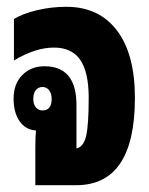

<svg xmlns="http://www.w3.org/2000/svg" viewBox="-20 -545 437 565"><path d="M84 0V-113Q84 -145 86 -161Q55 -163 37.5 -188.5Q20 -214 20 -255Q20 -298 45.5 -324Q71 -350 111 -350Q205 -350 205 -236V-108Q226 -113 233.5 -145Q241 -177 241 -257Q241 -333 216 -369Q191 -405 139 -405Q84 -405 21 -367V-489Q47 -505 89 -515Q131 -525 175 -525Q271 -525 324 -455.5Q377 -386 377 -257Q377 0 204 0ZM105 -220Q132 -220 132 -254Q132 -270 124.5 -279.5Q117 -289 105 -289Q93 -289 85.5 -280Q78 -271 78 -254Q78 -238 85.5 -229Q93 -220 105 -220Z"/></svg>

Font: Noto Sans Thai Looped UI Condensed ExtraBold
Style: Regular
Weight: 800
Width: 3
Designer: Cadson Demak Team
Foundry: Cadson Demak Co., Ltd.
Version: Version 1.000